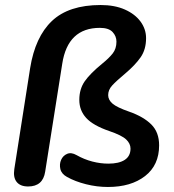

<svg xmlns="http://www.w3.org/2000/svg" viewBox="-20 -735 693 765"><path d="M410 10Q366 10 322.5 -1Q279 -12 247 -30Q225 -42 220.5 -61.5Q216 -81 223.5 -98Q231 -115 247.5 -122Q264 -129 285 -117Q315 -100 347.5 -91.5Q380 -83 412 -83Q454 -83 477 -98Q500 -113 500 -143Q500 -163 482.5 -179.5Q465 -196 415 -213Q351 -235 323.5 -265Q296 -295 296 -337Q296 -380 317.5 -411Q339 -442 388 -482Q414 -503 429 -522Q444 -541 444 -569Q444 -591 428.5 -607.5Q413 -624 378 -624Q250 -624 228 -481L160 -51Q151 8 92 8Q61 8 46.5 -10Q32 -28 37 -61L100 -463Q120 -588 187 -651.5Q254 -715 381 -715Q437 -715 477.5 -697Q518 -679 540 -649Q562 -619 562 -583Q562 -538 540.5 -507Q519 -476 480 -443Q443 -412 427 -394.5Q411 -377 411 -356Q411 -337 428.5 -322Q446 -307 495 -290Q552 -270 583 -239Q614 -208 614 -156Q614 -77 558 -33.5Q502 10 410 10Z"/></svg>

Font: Nunito
Style: Bold Italic
Weight: 700
Italic angle: -9°
Designer: Vernon Adams
Foundry: Vernon Adams
Version: Version 3.601; ttfautohint (v1.8.2.53-6de2)